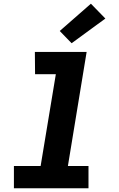

<svg xmlns="http://www.w3.org/2000/svg" viewBox="-20 -1015 640 1035"><path d="M457 0H55V-120H199L281 -615H169L168 -735H447L346 -120H457ZM366 -782 302 -848 470 -995 548 -915Z"/></svg>

Font: Iosevka Heavy Extended Oblique
Style: Regular
Weight: 900
Width: 7
Italic angle: -9°
Monospace: yes
Designer: Belleve Invis
Foundry: Belleve Invis
Version: Version 32.5.0; ttfautohint (v1.8.4)